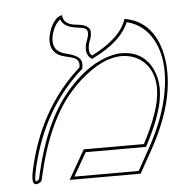

<svg xmlns="http://www.w3.org/2000/svg" viewBox="-45 -609 626 658"><g transform="rotate(-5 267.5 -280.0)"><path d="M404.3 -533.2Q497.6 -517.1 525.4 -413.1Q543.9 -340.8 525.4 -252Q508.8 -172.9 459.5 -83L413.1 0H168.9L226.1 -100.1H433.1Q476.6 -183.1 489.3 -241.2Q507.8 -329.6 460 -377.4Q429.2 -406.7 382.3 -407.2Q316.9 -407.2 239.7 -338.9Q219.7 -321.3 203.1 -301.8Q115.2 -201.7 73.7 -8.8Q71.8 0 58.1 3.9Q54.7 4.9 52.7 4.9Q36.1 2.9 45.9 -42Q88.9 -243.7 226.1 -372.1Q231.4 -377 235.8 -380.9Q241.2 -405.3 221.2 -414.1Q210.4 -418.5 189.9 -422.9Q140.6 -434.1 141.6 -481.9Q142.1 -489.7 143.6 -497.1Q149.4 -524.9 161.6 -542Q173.8 -559.1 183.1 -562L191.9 -564.9Q193.4 -533.2 234.4 -528.3Q236.8 -527.8 238.3 -527.8Q281.7 -524.4 285.2 -501.5Q285.6 -493.7 284.2 -484.9Q282.2 -475.6 278.3 -466.8Q275.4 -458.5 274.4 -453.1Q270 -428.2 282.7 -418Q383.3 -468.3 404.3 -533.2ZM410.6 -521.5Q384.3 -457 287.1 -409.2L281.7 -406.2L277.3 -409.7Q258.8 -423.8 264.6 -455.1Q266.1 -462.4 269.5 -470.7Q272.9 -480 274.4 -487.3Q279.3 -509.3 261.2 -514.2Q257.8 -515.1 255.4 -515.6Q248 -517.1 237.3 -518.1Q193.8 -523.9 184.6 -550.8Q162.6 -534.7 153.3 -495.1Q144.5 -444.8 191.9 -432.6Q242.2 -421.9 246.6 -397.9Q247.6 -389.2 245.6 -378.9L245.1 -375.5L242.7 -373.5Q106 -252 59.1 -55.7Q57.1 -47.4 55.7 -40Q49.8 -12.7 52.7 -4.9Q58.6 -5.4 64.5 -11.7Q106.9 -208 195.8 -308.6Q269 -392.6 349.6 -412.6Q367.7 -417 382.3 -417Q458.5 -417 489.7 -351.1Q503.9 -320.3 503.9 -283.7Q503.4 -261.2 499 -238.8Q486.3 -178.7 442.4 -95.2L439.5 -89.8H231.9L186 -9.8H407.2L450.7 -87.9Q498 -174.3 515.1 -252Q515.6 -253.4 515.6 -253.9Q543.9 -386.2 492.2 -464.4Q461.4 -509.3 410.6 -521.5Z"/></g></svg>

Font: Linux Biolinum Outline O
Style: Italic
Weight: 400
Italic angle: -12°
Designer: Philipp H. Poll
Foundry: Philipp H. Poll
Version: Version 0.6.2